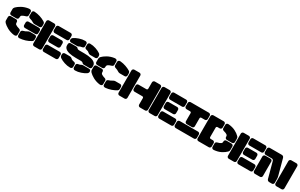

<svg xmlns="http://www.w3.org/2000/svg" viewBox="304 -2596 7019 4491"><g transform="rotate(30 3813.0 -350.0)"><path d="M483.9 -513.2Q433.1 -526.9 433.1 -566.9V-657.2Q433.1 -679.7 448.5 -694.6Q463.9 -709.5 486.8 -708Q647.9 -697.3 779.8 -617.2Q798.3 -605.5 806.6 -591.6Q814.9 -577.6 814.9 -555.2V-505.9Q814.9 -484.4 800.3 -469.7Q785.6 -455.1 764.2 -455.1H630.9Q603 -455.1 574.2 -474.1Q538.1 -499 483.9 -513.2ZM250 -425.8V-411.1Q250 -389.6 235.4 -374.8Q220.7 -359.9 199.2 -359.9H61Q39.6 -359.9 24.7 -374.8Q9.8 -389.6 9.8 -411.1V-495.1Q9.8 -516.6 15.9 -530.8Q22 -544.9 36.1 -560.1Q56.6 -581.1 85.4 -602.3Q114.3 -623.5 152.8 -645.3Q191.4 -667 241 -683.1Q290.5 -699.2 341.8 -705.1Q376 -708.5 394.5 -695.1Q413.1 -681.6 413.1 -655.8V-566.9Q413.1 -525.9 362.8 -513.2Q310.5 -500 272 -474.1Q250 -460 250 -425.8ZM814.9 -383.8V-315.9Q814.9 -294.4 800.3 -279.8Q785.6 -265.1 764.2 -265.1H483.9Q462.4 -265.1 447.8 -279.8Q433.1 -294.4 433.1 -315.9V-383.8Q433.1 -405.3 447.8 -420.2Q462.4 -435.1 483.9 -435.1H764.2Q785.6 -435.1 800.3 -420.2Q814.9 -405.3 814.9 -383.8ZM250 -289.1V-273.9Q250 -240.2 272 -226.1Q310.5 -200.2 362.8 -187Q413.1 -174.3 413.1 -132.8V-43.9Q413.1 -18.6 394.5 -5.1Q376 8.3 341.8 4.9Q290.5 -1 241 -17.1Q191.4 -33.2 152.8 -54.9Q114.3 -76.7 85.4 -97.9Q56.6 -119.1 36.1 -140.1Q22 -155.3 15.9 -169.4Q9.8 -183.6 9.8 -205.1V-289.1Q9.8 -310.5 24.7 -325.2Q39.6 -339.8 61 -339.8H199.2Q220.7 -339.8 235.4 -325.2Q250 -310.5 250 -289.1ZM483.9 -187Q538.1 -201.2 574.2 -226.1Q603 -245.1 630.9 -245.1H764.2Q785.6 -245.1 800.3 -230.2Q814.9 -215.3 814.9 -193.8V-145Q814.9 -122.6 806.6 -108.6Q798.3 -94.7 779.8 -83Q647.9 -2.9 486.8 7.8Q463.9 9.3 448.5 -5.6Q433.1 -20.5 433.1 -43V-132.8Q433.1 -173.3 483.9 -187Z M1023.9 0H885.7Q864.3 0 849.4 -14.6Q834.5 -29.3 834.5 -50.8V-648.9Q834.5 -670.4 849.4 -685.3Q864.3 -700.2 885.7 -700.2H1023.9Q1045.4 -700.2 1060.1 -685.3Q1074.7 -670.4 1074.7 -648.9V-50.8Q1074.7 -29.3 1060.1 -14.6Q1045.4 0 1023.9 0ZM1468.8 -509.8H1145.5Q1124 -509.8 1109.4 -524.7Q1094.7 -539.6 1094.7 -561V-648.9Q1094.7 -670.4 1109.4 -685.3Q1124 -700.2 1145.5 -700.2H1468.8Q1490.2 -700.2 1504.9 -685.3Q1519.5 -670.4 1519.5 -648.9V-561Q1519.5 -539.6 1504.9 -524.7Q1490.2 -509.8 1468.8 -509.8ZM1373.5 -255.9H1145.5Q1124 -255.9 1109.4 -270.8Q1094.7 -285.6 1094.7 -307.1V-395Q1094.7 -416.5 1109.4 -431.2Q1124 -445.8 1145.5 -445.8H1373.5Q1395 -445.8 1409.9 -431.2Q1424.8 -416.5 1424.8 -395V-307.1Q1424.8 -285.6 1409.9 -270.8Q1395 -255.9 1373.5 -255.9ZM1468.8 0H1145.5Q1124 0 1109.4 -14.6Q1094.7 -29.3 1094.7 -50.8V-139.2Q1094.7 -160.6 1109.4 -175.3Q1124 -189.9 1145.5 -189.9H1468.8Q1490.2 -189.9 1504.9 -175.3Q1519.5 -160.6 1519.5 -139.2V-50.8Q1519.5 -29.3 1504.9 -14.6Q1490.2 0 1468.8 0Z M1799.3 -525.9Q1798.8 -525.4 1794.9 -523.2Q1791 -521 1790 -520.5Q1789.1 -520 1785.4 -518.3Q1781.7 -516.6 1779.8 -515.9Q1777.8 -515.1 1774.2 -513.9Q1770.5 -512.7 1767.6 -512.2Q1764.6 -511.7 1760.7 -511Q1756.8 -510.3 1752.4 -510Q1748 -509.8 1743.2 -509.8H1590.3Q1566.9 -509.8 1553 -523.7Q1539.1 -537.6 1539.1 -562Q1539.1 -599.1 1574.2 -623Q1624 -656.7 1701.7 -683.3Q1779.3 -710 1859.4 -710Q1885.7 -710 1901.1 -695.6Q1916.5 -681.2 1916.5 -659.2V-594.2Q1916.5 -550.3 1857.4 -543Q1820.8 -537.6 1799.3 -525.9ZM1991.2 -543Q1936.5 -552.2 1936.5 -594.2V-659.2Q1936.5 -681.2 1950.9 -695.6Q1965.3 -710 1988.3 -710Q2068.8 -710 2147.5 -683.1Q2226.1 -656.2 2274.4 -622.1Q2308.1 -598.1 2308.1 -561V-533.2Q2308.1 -511.7 2293.5 -496.8Q2278.8 -481.9 2257.3 -481.9H2118.2Q2085.9 -481.9 2061.5 -507.8Q2035.6 -535.2 1991.2 -543ZM1539.1 -396V-439Q1539.1 -460.4 1554 -475.3Q1568.8 -490.2 1590.3 -490.2H1743.2Q1771.5 -490.2 1788.1 -467.8Q1795.9 -456.5 1812 -451.2Q1828.1 -445.8 1862.3 -445.8H1980.5Q2212.4 -445.8 2282.2 -366.2Q2308.1 -337.9 2308.1 -304.2V-261.2Q2308.1 -239.7 2293.5 -224.9Q2278.8 -210 2257.3 -210H2104.5Q2075.2 -210 2059.1 -231.9Q2051.3 -243.2 2035.4 -248.5Q2019.5 -253.9 1985.4 -253.9H1867.2Q1635.7 -253.9 1565.4 -334Q1539.1 -362.8 1539.1 -396ZM1861.3 -157.2Q1916.5 -149.4 1916.5 -106V-41Q1916.5 -19 1901.4 -4.6Q1886.2 9.8 1861.3 9.8Q1779.8 9.8 1700.4 -17.1Q1621.1 -43.9 1573.2 -78.1Q1539.1 -102.5 1539.1 -139.2V-167Q1539.1 -188.5 1554 -203.1Q1568.8 -217.8 1590.3 -217.8H1729.5Q1761.7 -217.8 1785.2 -192.9Q1812.5 -164.1 1861.3 -157.2ZM2048.3 -173.8Q2048.8 -174.3 2052.7 -176.5Q2056.6 -178.7 2057.6 -179.2Q2058.6 -179.7 2062.3 -181.4Q2065.9 -183.1 2067.9 -183.8Q2069.8 -184.6 2073.5 -185.8Q2077.1 -187 2080.1 -187.5Q2083 -188 2086.9 -188.7Q2090.8 -189.5 2095.2 -189.7Q2099.6 -189.9 2104.5 -189.9H2257.3Q2280.8 -189.9 2294.4 -176.3Q2308.1 -162.6 2308.1 -138.2Q2308.1 -101.1 2273.4 -77.1Q2224.1 -43.9 2146.7 -17.1Q2069.3 9.8 1993.2 9.8Q1966.8 9.8 1951.7 -4.4Q1936.5 -18.6 1936.5 -41V-106Q1936.5 -149.9 1992.2 -157.2Q2028.3 -162.6 2048.3 -173.8Z M2794.9 -513.2Q2746.1 -525.9 2746.1 -566.9V-655.8Q2746.1 -681.2 2763.4 -695.1Q2780.8 -709 2813 -706.1Q2889.2 -699.2 2960.9 -673.8Q3032.7 -648.4 3084 -617.2Q3101.6 -606.4 3109.6 -592Q3117.7 -577.6 3117.7 -555.2V-505.9Q3117.7 -484.4 3103 -469.7Q3088.4 -455.1 3066.9 -455.1H2937Q2907.7 -455.1 2878.9 -474.1Q2839.8 -501 2794.9 -513.2ZM2567.9 -425.8V-411.1Q2567.9 -389.6 2553.2 -374.8Q2538.6 -359.9 2517.1 -359.9H2378.9Q2357.4 -359.9 2342.5 -374.8Q2327.6 -389.6 2327.6 -411.1V-495.1Q2327.6 -516.6 2333.7 -530.8Q2339.8 -544.9 2354 -560.1Q2374.5 -581.1 2403.1 -602.3Q2431.6 -623.5 2470 -645.3Q2508.3 -667 2557.4 -683.1Q2606.4 -699.2 2656.7 -705.1Q2689.5 -708.5 2707.8 -694.8Q2726.1 -681.2 2726.1 -655.8V-566.9Q2726.1 -526.4 2676.8 -513.2Q2627.4 -500 2589.8 -474.1Q2567.9 -458 2567.9 -425.8ZM2567.9 -289.1V-273.9Q2567.9 -242.2 2589.8 -226.1Q2627.4 -200.2 2676.8 -187Q2726.1 -173.8 2726.1 -132.8V-43.9Q2726.1 -18.6 2708 -5.1Q2689.9 8.3 2656.7 4.9Q2606.4 -1 2557.4 -17.1Q2508.3 -33.2 2470 -54.9Q2431.6 -76.7 2403.1 -97.9Q2374.5 -119.1 2354 -140.1Q2339.8 -155.3 2333.7 -169.4Q2327.6 -183.6 2327.6 -205.1V-289.1Q2327.6 -310.5 2342.5 -325.2Q2357.4 -339.8 2378.9 -339.8H2517.1Q2538.6 -339.8 2553.2 -325.2Q2567.9 -310.5 2567.9 -289.1ZM2794.9 -187Q2835.4 -198.2 2878.9 -226.1Q2907.7 -245.1 2937 -245.1H3066.9Q3088.4 -245.1 3103 -230.2Q3117.7 -215.3 3117.7 -193.8V-145Q3117.7 -122.6 3109.6 -108.2Q3101.6 -93.8 3084 -83Q3032.7 -51.8 2960.9 -26.4Q2889.2 -1 2813 5.9Q2780.8 8.8 2763.4 -4.9Q2746.1 -18.6 2746.1 -43.9V-132.8Q2746.1 -174.3 2794.9 -187Z M3377.4 -648.9V-50.8Q3377.4 -29.3 3362.8 -14.6Q3348.1 0 3326.7 0H3188.5Q3167 0 3152.1 -14.6Q3137.2 -29.3 3137.2 -50.8V-648.9Q3137.2 -670.4 3152.1 -685.3Q3167 -700.2 3188.5 -700.2H3326.7Q3348.1 -700.2 3362.8 -685.3Q3377.4 -670.4 3377.4 -648.9ZM3448.2 -445.8H3657.2Q3673.8 -445.8 3683.1 -455.1Q3692.4 -464.4 3692.4 -481V-648.9Q3692.4 -670.4 3707.3 -685.3Q3722.2 -700.2 3743.7 -700.2H3881.3Q3902.8 -700.2 3917.7 -685.3Q3932.6 -670.4 3932.6 -648.9V-50.8Q3932.6 -29.3 3917.7 -14.6Q3902.8 0 3881.3 0H3743.7Q3722.2 0 3707.3 -14.6Q3692.4 -29.3 3692.4 -50.8V-221.2Q3692.4 -237.8 3683.1 -246.8Q3673.8 -255.9 3657.2 -255.9H3448.2Q3426.8 -255.9 3412.1 -270.8Q3397.5 -285.6 3397.5 -307.1V-395Q3397.5 -416.5 3412.1 -431.2Q3426.8 -445.8 3448.2 -445.8Z M4141.6 0H4003.4Q3981.9 0 3967 -14.6Q3952.1 -29.3 3952.1 -50.8V-648.9Q3952.1 -670.4 3967 -685.3Q3981.9 -700.2 4003.4 -700.2H4141.6Q4163.1 -700.2 4177.7 -685.3Q4192.4 -670.4 4192.4 -648.9V-50.8Q4192.4 -29.3 4177.7 -14.6Q4163.1 0 4141.6 0ZM4586.4 -509.8H4263.2Q4241.7 -509.8 4227.1 -524.7Q4212.4 -539.6 4212.4 -561V-648.9Q4212.4 -670.4 4227.1 -685.3Q4241.7 -700.2 4263.2 -700.2H4586.4Q4607.9 -700.2 4622.6 -685.3Q4637.2 -670.4 4637.2 -648.9V-561Q4637.2 -539.6 4622.6 -524.7Q4607.9 -509.8 4586.4 -509.8ZM4491.2 -255.9H4263.2Q4241.7 -255.9 4227.1 -270.8Q4212.4 -285.6 4212.4 -307.1V-395Q4212.4 -416.5 4227.1 -431.2Q4241.7 -445.8 4263.2 -445.8H4491.2Q4512.7 -445.8 4527.6 -431.2Q4542.5 -416.5 4542.5 -395V-307.1Q4542.5 -285.6 4527.6 -270.8Q4512.7 -255.9 4491.2 -255.9ZM4586.4 0H4263.2Q4241.7 0 4227.1 -14.6Q4212.4 -29.3 4212.4 -50.8V-139.2Q4212.4 -160.6 4227.1 -175.3Q4241.7 -189.9 4263.2 -189.9H4586.4Q4607.9 -189.9 4622.6 -175.3Q4637.2 -160.6 4637.2 -139.2V-50.8Q4637.2 -29.3 4622.6 -14.6Q4607.9 0 4586.4 0Z M4708 -700.2H5201.2Q5222.7 -700.2 5237.3 -685.3Q5252 -670.4 5252 -648.9V-561Q5252 -539.6 5237.3 -524.7Q5222.7 -509.8 5201.2 -509.8H5109.9Q5093.3 -509.8 5084.2 -500.7Q5075.2 -491.7 5075.2 -475.1V-261.2Q5075.2 -239.7 5060.3 -224.9Q5045.4 -210 5023.9 -210H4885.7Q4864.3 -210 4849.6 -224.9Q4835 -239.7 4835 -261.2V-475.1Q4835 -491.7 4825.7 -500.7Q4816.4 -509.8 4799.8 -509.8H4708Q4686.5 -509.8 4671.6 -524.7Q4656.7 -539.6 4656.7 -561V-648.9Q4656.7 -670.4 4671.6 -685.3Q4686.5 -700.2 4708 -700.2ZM5252 -140.1V-51.8Q5252 -30.3 5237.3 -15.6Q5222.7 -1 5201.2 -1H4708Q4686.5 -1 4671.6 -15.6Q4656.7 -30.3 4656.7 -51.8V-140.1Q4656.7 -161.6 4671.6 -176.3Q4686.5 -190.9 4708 -190.9H5201.2Q5222.7 -190.9 5237.3 -176.3Q5252 -161.6 5252 -140.1Z M5271.5 -50.8V-648.9Q5271.5 -670.4 5286.4 -685.3Q5301.3 -700.2 5322.8 -700.2H5602.5Q5624 -700.2 5638.9 -685.3Q5653.8 -670.4 5653.8 -648.9V-561Q5653.8 -539.6 5638.9 -524.7Q5624 -509.8 5602.5 -509.8H5546.9Q5530.3 -509.8 5521 -500.7Q5511.7 -491.7 5511.7 -475.1V-225.1Q5511.7 -208.5 5521 -199.2Q5530.3 -189.9 5546.9 -189.9H5602.5Q5624 -189.9 5638.9 -175.3Q5653.8 -160.6 5653.8 -139.2V-50.8Q5653.8 -29.3 5638.9 -14.6Q5624 0 5602.5 0H5322.8Q5301.3 0 5286.4 -14.6Q5271.5 -29.3 5271.5 -50.8ZM5723.6 -502.9Q5673.8 -515.1 5673.8 -557.1V-646Q5673.8 -670.9 5690.9 -685.3Q5708 -699.7 5738.8 -696.8Q5845.2 -687 5922.4 -647.7Q5999.5 -608.4 6045.9 -560.1Q6060.1 -545.4 6065.9 -530Q6071.8 -514.6 6071.8 -491.2V-411.1Q6071.8 -389.6 6056.9 -374.8Q6042 -359.9 6020.5 -359.9H5882.8Q5861.3 -359.9 5846.4 -374.8Q5831.5 -389.6 5831.5 -411.1V-425.8Q5831.5 -452.6 5809.6 -467.8Q5775.4 -490.7 5723.6 -502.9ZM5723.6 -196.8Q5775.4 -209 5809.6 -231.9Q5831.5 -247.1 5831.5 -273.9V-289.1Q5831.5 -310.5 5846.4 -325.2Q5861.3 -339.8 5882.8 -339.8H6020.5Q6042 -339.8 6056.9 -325.2Q6071.8 -310.5 6071.8 -289.1V-209Q6071.8 -185.5 6065.9 -170.2Q6060.1 -154.8 6045.9 -140.1Q5999.5 -91.8 5922.4 -52.2Q5845.2 -12.7 5738.8 -2.9Q5708 0 5690.9 -14.6Q5673.8 -29.3 5673.8 -54.2V-143.1Q5673.8 -184.6 5723.6 -196.8Z M6280.8 0H6142.6Q6121.1 0 6106.2 -14.6Q6091.3 -29.3 6091.3 -50.8V-648.9Q6091.3 -670.4 6106.2 -685.3Q6121.1 -700.2 6142.6 -700.2H6280.8Q6302.2 -700.2 6316.9 -685.3Q6331.5 -670.4 6331.5 -648.9V-50.8Q6331.5 -29.3 6316.9 -14.6Q6302.2 0 6280.8 0ZM6725.6 -509.8H6402.3Q6380.9 -509.8 6366.2 -524.7Q6351.6 -539.6 6351.6 -561V-648.9Q6351.6 -670.4 6366.2 -685.3Q6380.9 -700.2 6402.3 -700.2H6725.6Q6747.1 -700.2 6761.7 -685.3Q6776.4 -670.4 6776.4 -648.9V-561Q6776.4 -539.6 6761.7 -524.7Q6747.1 -509.8 6725.6 -509.8ZM6630.4 -255.9H6402.3Q6380.9 -255.9 6366.2 -270.8Q6351.6 -285.6 6351.6 -307.1V-395Q6351.6 -416.5 6366.2 -431.2Q6380.9 -445.8 6402.3 -445.8H6630.4Q6651.9 -445.8 6666.7 -431.2Q6681.6 -416.5 6681.6 -395V-307.1Q6681.6 -285.6 6666.7 -270.8Q6651.9 -255.9 6630.4 -255.9ZM6725.6 0H6402.3Q6380.9 0 6366.2 -14.6Q6351.6 -29.3 6351.6 -50.8V-139.2Q6351.6 -160.6 6366.2 -175.3Q6380.9 -189.9 6402.3 -189.9H6725.6Q6747.1 -189.9 6761.7 -175.3Q6776.4 -160.6 6776.4 -139.2V-50.8Q6776.4 -29.3 6761.7 -14.6Q6747.1 0 6725.6 0Z M6847.2 -700.2H7168.9Q7218.8 -700.2 7231.9 -648.9L7345.2 -231Q7356 -191.9 7356 -152.8V-50.8Q7356 -29.3 7341.3 -14.6Q7326.7 0 7305.2 0H7237.3Q7186 0 7172.4 -50.8L7060.1 -466.8Q7054.2 -488.8 7041 -499.3Q7027.8 -509.8 7003.9 -509.8H6847.2Q6825.7 -509.8 6810.8 -524.7Q6795.9 -539.6 6795.9 -561V-648.9Q6795.9 -670.4 6810.8 -685.3Q6825.7 -700.2 6847.2 -700.2ZM7564.9 0H7427.2Q7405.8 0 7390.9 -14.6Q7376 -29.3 7376 -50.8V-648.9Q7376 -670.4 7390.9 -685.3Q7405.8 -700.2 7427.2 -700.2H7564.9Q7586.4 -700.2 7601.3 -685.3Q7616.2 -670.4 7616.2 -648.9V-50.8Q7616.2 -29.3 7601.3 -14.6Q7586.4 0 7564.9 0ZM7036.1 -439V-50.8Q7036.1 -29.3 7021.5 -14.6Q7006.8 0 6985.4 0H6847.2Q6825.7 0 6810.8 -14.6Q6795.9 -29.3 6795.9 -50.8V-439Q6795.9 -460.4 6810.8 -475.3Q6825.7 -490.2 6847.2 -490.2H6985.4Q7006.8 -490.2 7021.5 -475.3Q7036.1 -460.4 7036.1 -439Z"/></g></svg>

Font: Nastup Soft
Style: Regular
Weight: 400
Designer: Maksym Kobuzan
Foundry: Zakznak
Version: Version 1.020;hotconv 1.0.109;makeotfexe 2.5.65596